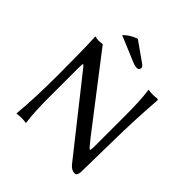

<svg xmlns="http://www.w3.org/2000/svg" viewBox="-247 -1120 1318 1318"><g transform="rotate(45 412.0 -461.0)"><path d="M111.3 2.9Q126 -159.2 126 -382.3Q126 -605.5 120.1 -739.3V-747.1L135.7 -744.1Q158.2 -740.2 190.4 -745.1H193.4L587.9 -232.4Q635.7 -170.9 643.6 -169.9Q648.4 -169.9 649.4 -202.1V-508.8Q649.4 -659.2 637.7 -738.3V-747.1Q657.2 -743.2 679.7 -743.2Q702.1 -743.2 722.7 -746.1H724.6L731.4 -741.2V-739.3Q715.8 -525.4 713.4 -338.9Q710.9 -152.3 708 -21.5Q707 -4.9 702.1 6.8Q697.3 18.6 681.6 18.6Q654.3 18.6 628.9 -10.7L227.5 -517.6Q200.2 -553.7 194.3 -553.7Q190.4 -549.8 190.4 -502V-226.6Q190.4 -83 202.1 2V10.7Q182.6 6.8 156.7 6.8Q130.9 6.8 111.3 10.7ZM243.2 -883.8Q282.2 -922.9 335.9 -941.4H337.9L477.5 -842.8Q496.1 -830.1 496.6 -818.8Q497.1 -807.6 490.7 -801.3Q484.4 -794.9 475.6 -794.9Q454.1 -794.9 424.8 -807.6Z"/></g></svg>

Font: GenEi LateMin P v2
Style: Medium
Weight: 500
Designer: o_tamon (Modified)
Foundry: o_tamon / Adobe Systems Incorporated / FONT 910 / Philipp H. Poll
Version: Version 2.1;Original Version 1.004